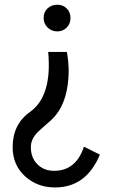

<svg xmlns="http://www.w3.org/2000/svg" viewBox="-20 -701 499 823"><path d="M109.4 -221.7Q204.1 -290 186.5 -478.5H266.6Q273.4 -441.4 274.4 -402.3Q274.4 -251 194.3 -181.6Q149.4 -142.6 139.6 -132.8Q111.3 -101.6 112.3 -69.3Q112.3 -25.4 140.1 2.9Q168 31.2 211.9 31.2Q305.7 31.2 339.8 -72.3L408.2 -38.1Q349.6 102.5 215.8 102.5Q139.6 102.5 86.9 54.2Q34.2 5.9 34.2 -70.3Q34.2 -168.9 109.4 -221.7ZM225.6 -680.7Q250 -680.7 266.1 -664.6Q282.2 -648.4 282.2 -624Q282.2 -599.6 266.1 -583Q250 -566.4 225.6 -566.4Q201.2 -566.4 184.1 -583Q167 -599.6 167 -624Q167 -649.4 183.6 -665Q200.2 -680.7 225.6 -680.7Z"/></svg>

Font: Puritan
Style: Regular
Weight: 400
Version: 2.0a